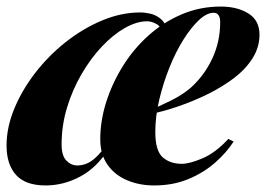

<svg xmlns="http://www.w3.org/2000/svg" viewBox="-29 -552 812 586"><path d="M423 -213Q458 -228 492.5 -245Q527 -262 553 -284Q595 -322 619 -373.5Q643 -425 643 -484Q643 -513 623 -513Q602 -513 578 -490.5Q554 -468 530.5 -430.5Q507 -393 488 -345.5Q469 -298 457 -247.5Q445 -197 445 -149Q445 -92 467.5 -72Q490 -52 526 -52Q549 -52 588.5 -68.5Q628 -85 668 -128L684 -120Q663 -87 628 -56Q593 -25 546 -5.5Q499 14 442 14Q396 14 358.5 -2Q321 -18 299 -49.5Q277 -81 277 -127Q277 -183 295 -240Q313 -297 345.5 -349.5Q378 -402 423.5 -443Q469 -484 525 -508Q581 -532 645 -532Q695 -532 729 -511Q763 -490 763 -446Q763 -408 742 -374.5Q721 -341 685.5 -314Q650 -287 605.5 -265Q561 -243 514 -227Q467 -211 422 -202ZM207 -47Q221 -47 235 -52.5Q249 -58 264 -72Q279 -86 295 -109L300 -94Q266 -40 215.5 -13Q165 14 110 14Q49 14 20 -18Q-9 -50 -9 -108Q-9 -163 14.5 -220Q38 -277 78.5 -329.5Q119 -382 171.5 -423.5Q224 -465 282.5 -489.5Q341 -514 399 -514Q414 -514 431 -510Q448 -506 462.5 -493.5Q477 -481 482 -456L468 -447Q464 -470 449 -478.5Q434 -487 420 -487Q388 -487 352 -466.5Q316 -446 282 -410Q248 -374 220 -326Q192 -278 175.5 -223.5Q159 -169 159 -111Q159 -77 173.5 -62Q188 -47 207 -47Z"/></svg>

Font: Playfair Display ExtraBold
Style: Italic
Weight: 800
Italic angle: -14°
Designer: Claus Eggers Sørensen
Foundry: Claus Eggers Sørensen
Version: Version 1.203